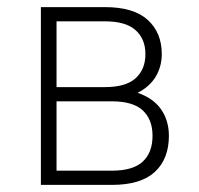

<svg xmlns="http://www.w3.org/2000/svg" viewBox="-20 -520 560 540"><path d="M95 -500H275Q356 -500 395.5 -464Q435 -428 435 -368Q435 -333 418 -304.5Q401 -276 367 -259Q411 -244 433 -212.5Q455 -181 455 -138Q455 -73 415.5 -36.5Q376 0 295 0H95ZM139 -235V-40H295Q354 -40 381.5 -65.5Q409 -91 409 -138Q409 -184 381.5 -209.5Q354 -235 295 -235ZM139 -460V-275H275Q334 -275 361.5 -300Q389 -325 389 -368Q389 -410 361.5 -435Q334 -460 275 -460Z"/></svg>

Font: PT Root UI Web Light
Style: Regular
Weight: 300
Designer: Vitaly Kuzmin
Foundry: ParaType Ltd.
Version: Version 1.000W